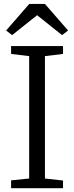

<svg xmlns="http://www.w3.org/2000/svg" viewBox="-20 -984 388 1004"><path d="M132.5 -50.5V-690.5L38 -702V-743H309.5V-702L215 -690.5V-50.5L309.5 -40V0H38V-41ZM43.5 -800.5 12 -824.5 133 -963.5H215L336 -824.5L304.5 -800.5L174 -904.5Z"/></svg>

Font: Merriweather 28pt Light
Style: Regular
Weight: 300
Version: Version 2.100